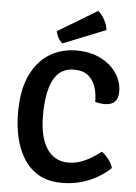

<svg xmlns="http://www.w3.org/2000/svg" viewBox="-61 -964 728 1025"><g transform="rotate(5 303.0 -452.0)"><path d="M449.5 -432.5Q450 -472 439 -509.2Q428 -546.5 400 -570.5Q372 -594.5 321.5 -594.5Q248.5 -594.5 213.2 -529Q178 -463.5 178 -338Q178 -221 219 -159.2Q260 -97.5 332.5 -97.5Q381 -97.5 424.5 -118.2Q468 -139 508 -171Q527 -158 545.5 -134.5Q564 -111 569 -88.5Q541 -61 500.8 -37.5Q460.5 -14 412 -0.2Q363.5 13.5 310.5 13.5Q235.5 13.5 184.5 -16.2Q133.5 -46 102.5 -96.8Q71.5 -147.5 57.8 -210.2Q44 -273 44 -338.5Q44 -463.5 82.5 -543Q121 -622.5 185.2 -660Q249.5 -697.5 325 -697.5Q400.5 -697.5 456 -669.8Q511.5 -642 542 -596.5Q572.5 -551 572.5 -497Q572.5 -462 554.5 -443.8Q536.5 -425.5 500 -425.5Q486 -425.5 474.2 -427.5Q462.5 -429.5 449.5 -432.5ZM423.5 -918Q440 -906 456.5 -877.2Q473 -848.5 476 -820L249 -729Q235 -737 225 -755.8Q215 -774.5 212.5 -791Z"/></g></svg>

Font: Signika Negative Light SemiBold
Style: Regular
Weight: 600
Version: Version 2.001